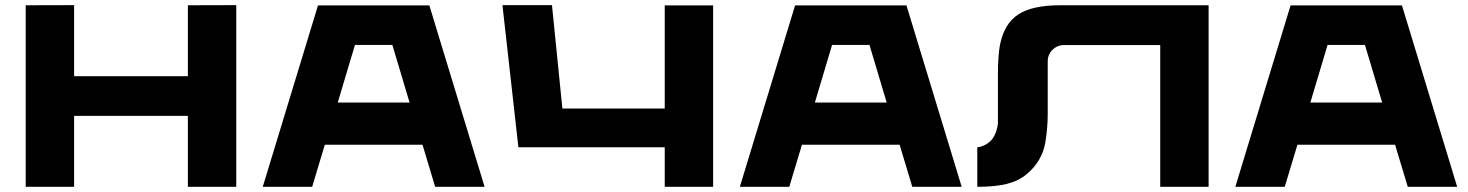

<svg xmlns="http://www.w3.org/2000/svg" viewBox="-20 -720 5659 740"><path d="M704.1 -699.7 890.6 -700.2V0H704.1V-273.4H265.6V0H79.1V-699.7L265.6 -700.2V-426.3H704.1Z M1634.8 -699.2 1847.7 0H1657.2L1608.4 -162.1H1231.9L1183.1 0H992.7L1205.6 -699.2ZM1492.2 -546.9H1348.1L1281.7 -324.7H1558.6Z M2542 -699.2H2728.5V0H2542V-152.3H1978L1916.5 -700.2H2107.4L2147.5 -301.8H2542Z M3473.6 -699.2 3686.5 0H3496.1L3447.3 -162.1H3070.8L3022 0H2831.5L3044.4 -699.2ZM3331.1 -546.9H3187L3120.6 -324.7H3397.5Z M4064.9 -699.7H4638.2V0H4451.7V-546.4H4081.5Q4055.2 -546.4 4036.6 -528.1Q4018.1 -509.8 4018.1 -483.4V-281.7V-281.2Q4018.1 -224.1 4008.3 -168Q3995.1 -97.2 3937 -48.8Q3905.8 -22.5 3860.4 -11.2Q3814.9 0 3746.6 0V-152.3Q3766.6 -154.8 3782 -164.6Q3797.4 -174.3 3805.4 -185.5Q3813.5 -196.8 3818.4 -210.7Q3823.2 -224.6 3824.5 -232.2Q3825.7 -239.7 3826.2 -245.1V-430.7Q3826.2 -506.8 3834 -546.4Q3850.1 -628.9 3904.5 -664.3Q3959 -699.7 4064.9 -699.7Z M5383.3 -699.2 5596.2 0H5405.8L5356.9 -162.1H4980.5L4931.6 0H4741.2L4954.1 -699.2ZM5240.7 -546.9H5096.7L5030.3 -324.7H5307.1Z"/></svg>

Font: Wadik
Style: Bold
Weight: 700
Designer: Sasha Pavljenko
Version: Version 1.001;Fontself Maker 3.5.4